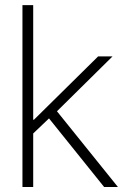

<svg xmlns="http://www.w3.org/2000/svg" viewBox="-20 -748 499 768"><path d="M107.4 -209V-269H115.7L372.6 -522.5H430.2L196.8 -292L192.4 -290ZM69.8 0V-727.5H112.8V0ZM396.5 0 167 -285.6 198.2 -314.9 451.7 0Z"/></svg>

Font: Inter 28pt ExtraLight
Style: Regular
Weight: 250
Designer: Rasmus Andersson
Foundry: rsms
Version: Version 4.001;git-66647c0bb